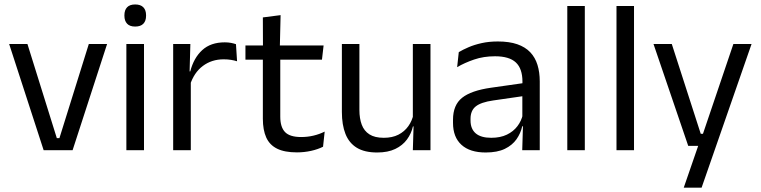

<svg xmlns="http://www.w3.org/2000/svg" viewBox="-20 -690 3494 882"><path d="M253 -55.5 388 -488H472L313.5 0H180.5L22 -488H106L241 -55.5Z M560.5 0V-488H641.5V0ZM601 -568Q576 -568 563.8 -581.2Q551.5 -594.5 551.5 -617.5V-620Q551.5 -643.5 563.8 -656.5Q576 -669.5 601 -669.5Q626 -669.5 638.5 -656.5Q651 -643.5 651 -620V-617.5Q651 -594 638.5 -581Q626 -568 601 -568Z M852.5 -298.5 834 -361 854 -362Q870 -424 909 -459.8Q948 -495.5 1012.5 -495.5Q1028.5 -495.5 1041.2 -493Q1054 -490.5 1064 -487L1069 -408.5Q1056.5 -412.5 1041.2 -415Q1026 -417.5 1007.5 -417.5Q952.5 -417.5 911.8 -387Q871 -356.5 852.5 -298.5ZM775.5 0V-488H854.5L850.5 -344L856.5 -338V0Z M1344 10Q1287.5 10 1253 -7Q1218.5 -24 1203 -58.5Q1187.5 -93 1187.5 -144.5V-452.5H1267.5V-154Q1267.5 -106 1289.5 -83.2Q1311.5 -60.5 1363.5 -60.5Q1393 -60.5 1420.2 -67Q1447.5 -73.5 1471.5 -85.5L1464 -16Q1440.5 -4 1409 3Q1377.5 10 1344 10ZM1107.5 -416V-481H1466.5L1459 -416ZM1188 -473 1187.5 -610 1269 -620.5 1265.5 -473Z M1631 -488V-184.5Q1631 -146 1641.8 -117.2Q1652.5 -88.5 1677 -72.8Q1701.5 -57 1743 -57Q1782 -57 1810 -71.2Q1838 -85.5 1855.8 -110.5Q1873.5 -135.5 1880 -167L1894.5 -109.5H1877Q1869.5 -76.5 1849.5 -49.2Q1829.5 -22 1795.8 -5.8Q1762 10.5 1712.5 10.5Q1655 10.5 1619.2 -11.2Q1583.5 -33 1567 -74.8Q1550.5 -116.5 1550.5 -175.5V-488ZM1957.5 -488V0H1876.5L1880 -117L1876.5 -122V-488Z M2379 0 2382.5 -118.5 2379.5 -131V-286.5L2380 -315Q2380 -374.5 2349.8 -403Q2319.5 -431.5 2254 -431.5Q2201.5 -431.5 2157.8 -416.5Q2114 -401.5 2080 -381.5L2087.5 -450.5Q2106.5 -462 2132.8 -473.2Q2159 -484.5 2192.8 -492Q2226.5 -499.5 2267 -499.5Q2319.5 -499.5 2356.2 -486.8Q2393 -474 2415.8 -450Q2438.5 -426 2449 -392Q2459.5 -358 2459.5 -316V0ZM2211 10.5Q2138.5 10.5 2099.8 -24.8Q2061 -60 2061 -125.5V-140Q2061 -207.5 2102.8 -240.8Q2144.5 -274 2235.5 -287L2390 -309L2394.5 -250L2245.5 -228.5Q2189.5 -220.5 2165.5 -201.2Q2141.5 -182 2141.5 -144.5V-136.5Q2141.5 -98 2165.2 -77.5Q2189 -57 2236.5 -57Q2278.5 -57 2308.5 -71.5Q2338.5 -86 2357 -110.5Q2375.5 -135 2382 -165L2394.5 -110H2379Q2372 -78 2352.8 -50.5Q2333.5 -23 2299 -6.2Q2264.5 10.5 2211 10.5Z M2586 0V-662.5H2666.5V0Z M2812 0V-662.5H2892.5V0Z M3245.5 -75.5 3203 -57 3349 -488H3432.5L3203 172H3121L3198 -51L3233.5 -20H3141.5L2982 -488H3066L3199 -75.5Z"/></svg>

Font: Anek Tamil
Style: Regular
Weight: 400
Designer: Aadarsh Rajan (Tamil), Yesha Goshar (Latin)
Foundry: Ek Type
Version: Version 1.003